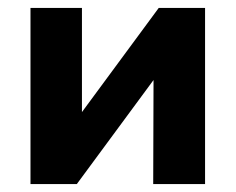

<svg xmlns="http://www.w3.org/2000/svg" viewBox="-20 -465 595 485"><path d="M57 0V-445H187V-129H148L381 -445H498V0H367L368 -316H407L174 0Z"/></svg>

Font: Nunito Sans 12pt ExtraLight
Style: Weight 830 Width 84 Optical size 12.0 YTLC 445
Weight: 830
Width: 4
Designer: Vernon Adams
Foundry: Vernon Adams
Version: Version 3.101;gftools[0.9.27]